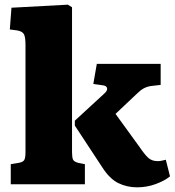

<svg xmlns="http://www.w3.org/2000/svg" viewBox="-20 -788 749 821"><path d="M26 0V-86L62 -92Q78 -95 83.5 -103.5Q89 -112 89 -138V-596Q89 -629 82.5 -641.5Q76 -654 53 -658L22 -662L29 -755L270 -768L288 -757V-138Q288 -116 292 -106Q296 -96 317 -91L343 -86V0ZM566 13Q523 13 486 -5Q449 -23 417 -73L300 -251V-272L425 -387Q440 -400 438 -410.5Q436 -421 421 -423L379 -429L394 -515H667V-425L624 -420Q607 -417 593.5 -409.5Q580 -402 564 -386L474 -301L577 -159Q598 -128 613.5 -113.5Q629 -99 654 -99Q669 -99 689 -105L707 -34Q684 -15 646 -1Q608 13 566 13Z"/></svg>

Font: Literata 12pt ExtraBold
Style: Regular
Weight: 800
Designer: Latin by Veronika Burian and Jose Scaglione. Greek by Irene Vlachou. Cyrillic by Vera Evstafieva.
Foundry: TypeTogether
Version: Version 3.002